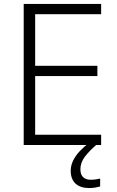

<svg xmlns="http://www.w3.org/2000/svg" viewBox="-20 -734 593 972"><path d="M100 0V-714H492V-662H158V-401H473V-349H158V-52H492V0ZM387 123Q387 149 400.5 162.5Q414 176 439 176Q454 176 466.5 174Q479 172 487 170V210Q476 213 462.5 215.5Q449 218 431 218Q387 218 362.5 195.5Q338 173 338 130Q338 104 350.5 78.5Q363 53 385 30Q407 7 434 -13L467 0Q433 29 410 59Q387 89 387 123Z"/></svg>

Font: Noto Sans Symbols Light
Style: Regular
Weight: 300
Version: Version 2.002